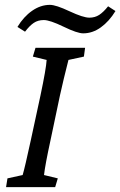

<svg xmlns="http://www.w3.org/2000/svg" viewBox="-20 -770 495 790"><path d="M424.8 -744.1 455.1 -724.6Q429.2 -682.1 395 -657.5Q360.8 -632.8 322.3 -632.8Q297.9 -632.8 241.5 -660.2Q185.1 -687.5 160.2 -687.5Q136.2 -687.5 118.9 -675.8Q101.6 -664.1 83 -639.6L51.8 -659.2Q77.1 -701.2 112.1 -725.6Q147 -750 185.5 -750Q210 -750 266.1 -723.6Q322.3 -697.3 347.7 -697.3Q370.6 -697.3 388.2 -708.7Q405.8 -720.2 424.8 -744.1ZM4.9 0 10.7 -36.1 73.2 -49.8Q82.5 -81.1 106.4 -191.4L146.5 -377Q169.9 -487.8 171.9 -523.4L115.2 -537.1L126 -573.2H330.1L325.2 -537.1L261.7 -523.4Q260.7 -518.6 255.6 -499Q250.5 -479.5 242.7 -447Q234.9 -414.6 226.6 -377L187.5 -191.4Q166 -92.8 161.1 -49.8L217.8 -36.1L207 0Z"/></svg>

Font: Crimson Pro
Style: Italic
Weight: 400
Italic angle: -12°
Designer: Jacques Le Bailly
Foundry: Baron von Fonthausen
Version: Version 1.003